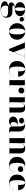

<svg xmlns="http://www.w3.org/2000/svg" viewBox="2454 -2964 770 5718"><g transform="rotate(90 2839.0 -105.0)"><path d="M51.5 -58.5Q51.5 -95 75.5 -117.5Q99.5 -140 137.5 -151Q175.5 -162 217.5 -164.5Q174.5 -169.5 134.5 -186.8Q94.5 -204 69.2 -235.8Q44 -267.5 44 -316.5Q44 -358 62.8 -387Q81.5 -416 112.2 -434.2Q143 -452.5 180 -461Q217 -469.5 253 -469.5Q297.5 -469.5 342.8 -456.5Q388 -443.5 418.5 -414Q439.5 -442.5 466.8 -453.8Q494 -465 518 -465Q568.5 -465 594.5 -436.2Q620.5 -407.5 620.5 -374.5Q620.5 -336 599.2 -320.2Q578 -304.5 552.5 -304.5Q527 -304.5 507 -321.5Q487 -338.5 487 -370Q487 -402 507.5 -416.8Q528 -431.5 552.5 -431.5Q569.5 -431.5 586.8 -423.2Q604 -415 613 -399.5Q605 -425 580.8 -443.2Q556.5 -461.5 518.5 -461.5Q494.5 -461.5 468 -450.2Q441.5 -439 421.5 -411.5Q439 -394 449.5 -370.2Q460 -346.5 460 -316.5Q460 -275 441.2 -245.8Q422.5 -216.5 392.2 -198Q362 -179.5 325.5 -171Q289 -162.5 253 -162.5Q248 -162.5 243 -163Q224 -162 200.8 -157.5Q177.5 -153 160.8 -143.2Q144 -133.5 144 -118Q144 -99 168.2 -93.2Q192.5 -87.5 233.5 -87.5Q259.5 -87.5 287.5 -88Q315.5 -88.5 336.5 -88.5Q365 -88.5 394.8 -80.8Q424.5 -73 450.2 -54Q476 -35 491.8 -2Q507.5 31 507.5 82Q507.5 146 474 185Q440.5 224 384.2 242Q328 260 260 260Q199.5 260 144.2 247.8Q89 235.5 54.2 208.2Q19.5 181 19.5 136.5Q19.5 108 35.5 89Q51.5 70 76 58.8Q100.5 47.5 126 42.2Q151.5 37 170.5 36Q115.5 29 83.5 6.2Q51.5 -16.5 51.5 -58.5ZM198.5 -316.5Q198.5 -278 202 -243.5Q205.5 -209 217 -187.8Q228.5 -166.5 253 -166.5Q272 -166.5 283.8 -187.8Q295.5 -209 301.2 -243.5Q307 -278 307 -316.5Q307 -378.5 294.2 -422.2Q281.5 -466 253 -466Q224.5 -466 211.5 -422.2Q198.5 -378.5 198.5 -316.5ZM145 123Q145 156 159.8 186.2Q174.5 216.5 206 235.2Q237.5 254 287 254Q330.5 254 374.5 240.5Q418.5 227 448 199Q477.5 171 477.5 127Q477.5 93 457 73.8Q436.5 54.5 405 46.8Q373.5 39 341 39H226.5Q202.5 39 181.5 37Q162.5 49 153.8 71Q145 93 145 123Z M669.5 -230Q669.5 -295 699.2 -349.5Q729 -404 784.5 -437Q840 -470 916.5 -470Q993 -470 1048.2 -437Q1103.5 -404 1133.5 -349.5Q1163.5 -295 1163.5 -230Q1163.5 -165 1133.5 -110.5Q1103.5 -56 1048.2 -23Q993 10 916.5 10Q840 10 784.5 -23Q729 -56 699.2 -110.5Q669.5 -165 669.5 -230ZM828 -230Q828 -168 836.2 -114Q844.5 -60 863.8 -26.8Q883 6.5 916.5 6.5Q950 6.5 969 -26.8Q988 -60 996.2 -114Q1004.5 -168 1004.5 -230Q1004.5 -292 996.2 -346Q988 -400 969 -433.2Q950 -466.5 916.5 -466.5Q883 -466.5 863.8 -433.2Q844.5 -400 836.2 -346Q828 -292 828 -230Z M1532 -123 1667 -456.5H1571V-460H1757V-456.5H1672L1483 10H1438.5L1247 -456.5H1184.5V-460H1485.5V-456.5H1412.5Z M2264.5 -142.5Q2245 -77.5 2191 -33.8Q2137 10 2044.5 10Q1973 10 1917 -17.5Q1861 -45 1829 -98.5Q1797 -152 1797 -230Q1797 -308 1828.2 -361.5Q1859.5 -415 1914.8 -442.5Q1970 -470 2041.5 -470Q2116 -470 2165.2 -440.2Q2214.5 -410.5 2238.8 -362.5Q2263 -314.5 2263 -260H1962Q1961.5 -251 1961.5 -242Q1961.5 -176 1970.2 -120.8Q1979 -65.5 2003 -32.2Q2027 1 2072.5 1Q2142.5 1 2192.2 -39.5Q2242 -80 2260.5 -142.5ZM2041.5 -466.5Q2012 -466.5 1995 -437.8Q1978 -409 1970.5 -362.8Q1963 -316.5 1962 -263.5H2106Q2106 -297 2104 -332.5Q2102 -368 2095.8 -398.5Q2089.5 -429 2076.5 -447.8Q2063.5 -466.5 2041.5 -466.5Z M2300.5 -3.5H2367V-456.5H2300.5V-460H2516.5V-287.5Q2521.5 -340.5 2536.5 -381.8Q2551.5 -423 2579.8 -446.5Q2608 -470 2653.5 -470Q2688.5 -470 2713.5 -454Q2738.5 -438 2751.5 -412.5Q2764.5 -387 2764.5 -359Q2764.5 -322.5 2740 -295.2Q2715.5 -268 2676.5 -268Q2637 -268 2612.2 -292.8Q2587.5 -317.5 2587.5 -351Q2587.5 -389.5 2612.2 -414.5Q2637 -439.5 2675 -439.5Q2703 -439.5 2724.5 -425.8Q2746 -412 2756 -391.5Q2746.5 -422 2720.2 -444.2Q2694 -466.5 2653 -466.5Q2600 -466.5 2570.2 -433Q2540.5 -399.5 2528.5 -343.5Q2516.5 -287.5 2516.5 -219.5V-3.5H2593V0H2300.5Z M2810 -3.5H2876.5V-456.5H2810V-460H3026V-287Q3031 -331 3046.8 -373.2Q3062.5 -415.5 3096.2 -442.8Q3130 -470 3189 -470Q3245 -470 3275.8 -450.5Q3306.5 -431 3319 -396.8Q3331.5 -362.5 3331.5 -319V-3.5H3397.5V0H3133.5V-3.5H3181.5V-319Q3181.5 -382 3173.2 -410Q3165 -438 3135.5 -438Q3102 -438 3080.8 -417.5Q3059.5 -397 3047.5 -364.2Q3035.5 -331.5 3030.8 -294.2Q3026 -257 3026 -223V-3.5H3074.5V0H2810Z M3674.5 -252.5H3746V-304.5Q3746 -340.5 3739 -376.8Q3732 -413 3711.8 -437.5Q3691.5 -462 3651.5 -462Q3628.5 -462 3601 -456.5Q3573.5 -451 3548.8 -439Q3524 -427 3508.5 -408Q3533.5 -433 3572 -433Q3607 -433 3633 -414.8Q3659 -396.5 3659 -362Q3659 -325.5 3632.5 -306.2Q3606 -287 3572 -287Q3535.5 -287 3511.5 -306.8Q3487.5 -326.5 3487.5 -360Q3487.5 -398.5 3516 -422.2Q3544.5 -446 3588.2 -457Q3632 -468 3677.5 -468Q3794 -468 3844.8 -422.2Q3895.5 -376.5 3895.5 -304.5V-47.5Q3895.5 -31.5 3904 -20Q3912.5 -8.5 3932 -8.5Q3946 -8.5 3967 -21.2Q3988 -34 4002.5 -63.5L4005 -62Q3989.5 -27 3952 -8.5Q3914.5 10 3864.5 10Q3813.5 10 3779.8 -10.2Q3746 -30.5 3746 -78V-134Q3736.5 -65 3698.5 -27.5Q3660.5 10 3595 10Q3530 10 3491.2 -23.2Q3452.5 -56.5 3452.5 -113.5Q3452.5 -180.5 3510.2 -216.5Q3568 -252.5 3674.5 -252.5ZM3668.5 -35.5Q3700.5 -35.5 3723.2 -70.8Q3746 -106 3746 -180.5V-249H3715.5Q3679 -249 3656.8 -228.8Q3634.5 -208.5 3624.5 -180Q3614.5 -151.5 3614.5 -127.5Q3614.5 -92 3626.5 -63.8Q3638.5 -35.5 3668.5 -35.5Z M4026.5 -3.5H4093V-456.5H4026.5V-460H4242.5V-287Q4247.5 -331 4263.2 -373.2Q4279 -415.5 4312.8 -442.8Q4346.5 -470 4405.5 -470Q4461.5 -470 4492.2 -450.5Q4523 -431 4535.5 -396.8Q4548 -362.5 4548 -319V-3.5H4614V0H4350V-3.5H4398V-319Q4398 -382 4389.8 -410Q4381.5 -438 4352 -438Q4318.5 -438 4297.2 -417.5Q4276 -397 4264 -364.2Q4252 -331.5 4247.2 -294.2Q4242.5 -257 4242.5 -223V-3.5H4291V0H4026.5Z M5102.5 -143Q5083 -74.5 5034.2 -32.2Q4985.5 10 4898.5 10Q4830 10 4774.2 -15.8Q4718.5 -41.5 4685.5 -94.5Q4652.5 -147.5 4652.5 -230Q4652.5 -339 4717.2 -404.2Q4782 -469.5 4899.5 -469.5Q4959.5 -469.5 5005 -451.2Q5050.5 -433 5075.8 -401.5Q5101 -370 5101 -331.5Q5101 -293 5076 -271Q5051 -249 5017 -249Q4997 -249 4977 -258Q4957 -267 4943.5 -285Q4930 -303 4930 -330.5Q4930 -368 4956.5 -389Q4983 -410 5017 -410Q5038.5 -410 5057.5 -400.8Q5076.5 -391.5 5088 -374.5Q5075.5 -401.5 5050.2 -421Q5025 -440.5 4994.2 -451Q4963.5 -461.5 4934 -461.5Q4899 -461.5 4878.2 -439Q4857.5 -416.5 4847 -381Q4836.5 -345.5 4833 -305.5Q4829.5 -265.5 4829.5 -230Q4829.5 -173 4838.2 -121Q4847 -69 4870.5 -36.2Q4894 -3.5 4938.5 -3.5Q4998.5 -3.5 5039.2 -41.5Q5080 -79.5 5099 -143Z M5647 -142.5Q5627.5 -77.5 5573.5 -33.8Q5519.5 10 5427 10Q5355.5 10 5299.5 -17.5Q5243.5 -45 5211.5 -98.5Q5179.5 -152 5179.5 -230Q5179.5 -308 5210.8 -361.5Q5242 -415 5297.2 -442.5Q5352.5 -470 5424 -470Q5498.5 -470 5547.8 -440.2Q5597 -410.5 5621.2 -362.5Q5645.5 -314.5 5645.5 -260H5344.5Q5344 -251 5344 -242Q5344 -176 5352.8 -120.8Q5361.5 -65.5 5385.5 -32.2Q5409.5 1 5455 1Q5525 1 5574.8 -39.5Q5624.5 -80 5643 -142.5ZM5424 -466.5Q5394.5 -466.5 5377.5 -437.8Q5360.5 -409 5353 -362.8Q5345.5 -316.5 5344.5 -263.5H5488.5Q5488.5 -297 5486.5 -332.5Q5484.5 -368 5478.2 -398.5Q5472 -429 5459 -447.8Q5446 -466.5 5424 -466.5Z"/></g></svg>

Font: Bodoni* 48
Style: Bold
Weight: 700
Version: Version 2.2